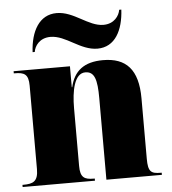

<svg xmlns="http://www.w3.org/2000/svg" viewBox="-55 -836 792 886"><g transform="rotate(-5 341.5 -393.0)"><path d="M414 -606C496 -606 534 -681 539 -776H529C525 -749 501 -713 451 -713C381 -713 320 -786 240 -786C159 -786 119 -712 114 -616H124C128 -643 151 -679 202 -679C274 -679 334 -606 414 -606ZM14 0H349V-10H345C301 -10 282 -20 282 -74V-342C282 -421 297 -502 348 -502C391 -502 402 -463 402 -378V0H659V-10H655C610 -10 596 -19 596 -80V-360C596 -494 541 -551 434 -551C346 -551 299 -513 282 -439H280V-536H19V-526H23C67 -526 87 -517 87 -463V-77C87 -19 63 -10 18 -10H14Z"/></g></svg>

Font: Noto Serif Display Black
Style: Regular
Weight: 900
Designer: Monotype Design Team
Foundry: Monotype Imaging Inc.
Version: Version 2.009